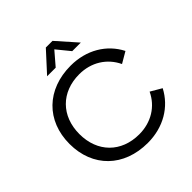

<svg xmlns="http://www.w3.org/2000/svg" viewBox="-238 -1083 1265 1265"><g transform="rotate(-45 394.5 -450.0)"><path d="M418 10C564 10 682 -61 742 -176L665 -221C621 -127 530 -70 418 -70C251 -70 140 -182 140 -350C140 -518 251 -630 418 -630C529 -630 620 -573 665 -478L742 -523C683 -639 564 -710 418 -710C196 -710 48 -566 48 -350C48 -134 196 10 418 10ZM449 -910H387L259 -770H339L418 -862L493 -770H573Z"/></g></svg>

Font: Gully
Style: Regular
Weight: 400
Designer: jaikishan Patel
Foundry: MagicType
Version: Version 1.000;Glyphs 3.2 (3242)